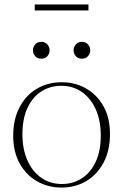

<svg xmlns="http://www.w3.org/2000/svg" viewBox="-20 -835 555 865"><path d="M259 -6Q309 -6 348.5 -31.5Q388 -57 411 -105.8Q434 -154.5 434 -224Q434 -291.5 411.5 -342Q389 -392.5 349 -420.5Q309 -448.5 256 -448.5Q206 -448.5 166.5 -423.2Q127 -398 104 -349.2Q81 -300.5 81 -230.5Q81 -163 103.5 -112.5Q126 -62 166.2 -34Q206.5 -6 259 -6ZM257 10Q196.5 10 147 -18.2Q97.5 -46.5 68.5 -99Q39.5 -151.5 39.5 -223Q39.5 -297.5 68 -351.8Q96.5 -406 146 -435.2Q195.5 -464.5 258 -464.5Q319 -464.5 368.2 -436.2Q417.5 -408 446.5 -355.8Q475.5 -303.5 475.5 -232Q475.5 -157.5 447 -103.2Q418.5 -49 369.2 -19.5Q320 10 257 10ZM166 -570.5Q148.5 -570.5 138.5 -582Q128.5 -593.5 128.5 -608.5Q128.5 -623 138.5 -634.8Q148.5 -646.5 166 -646.5Q183.5 -646.5 193.5 -634.8Q203.5 -623 203.5 -608.5Q203.5 -593.5 193.5 -582Q183.5 -570.5 166 -570.5ZM349 -570.5Q331.5 -570.5 321.5 -582Q311.5 -593.5 311.5 -608.5Q311.5 -623 321.5 -634.8Q331.5 -646.5 349 -646.5Q366.5 -646.5 376.5 -634.8Q386.5 -623 386.5 -608.5Q386.5 -593.5 376.5 -582Q366.5 -570.5 349 -570.5ZM136.5 -788V-815H378.5V-788Z"/></svg>

Font: Newsreader 36pt ExtraLight
Style: Regular
Weight: 250
Designer: Hugues Gentile
Foundry: Production Type
Version: Version 1.003